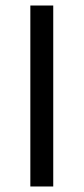

<svg xmlns="http://www.w3.org/2000/svg" viewBox="-20 -676 303 696"><path d="M90 0V-656H173V0Z"/></svg>

Font: Giro Regular
Style: Regular
Weight: 400
Designer: Paul D. Hunt
Foundry: Adobe Systems Incorporated
Version: Version 1.000;PS 1.0;hotconv 1.0.88;makeotf.lib2.5.647800